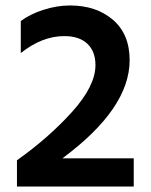

<svg xmlns="http://www.w3.org/2000/svg" viewBox="-20 -682 552 702"><path d="M208 -103H469V0H42V-96Q159 -179 244 -273.5Q329 -368 329 -444Q329 -494 299.5 -522Q270 -550 215 -550Q134 -550 56 -488V-605Q89 -630 138.5 -646Q188 -662 236 -662Q332 -662 393 -609.5Q454 -557 454 -462Q454 -285 208 -103Z"/></svg>

Font: Hind Semibold
Style: Regular
Weight: 600
Designer: Manushi Parikh, Satya Rajpurohit
Foundry: Indian Type Foundry
Version: Version 1.201;PS 1.0;hotconv 1.0.78;makeotf.lib2.5.61930; tt